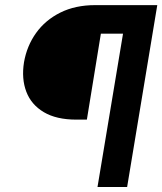

<svg xmlns="http://www.w3.org/2000/svg" viewBox="-20 -748 649 768"><path d="M578 -613.3H383.5L327.5 -269.5H285.5Q205.5 -269.5 155.2 -299.4Q104.9 -329.3 85.2 -381.3Q65.5 -433.3 76 -499Q87.5 -564.7 124.4 -616.2Q161.3 -667.7 221.2 -697.6Q281.1 -727.5 360.7 -727.5H597.2ZM370 0 491.1 -727.5H609.1L488.5 0Z"/></svg>

Font: Inter
Style: Italic
Weight: 400
Italic angle: -9.3988°
Designer: Rasmus Andersson
Foundry: rsms
Version: Version 4.001;git-66647c0bb